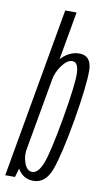

<svg xmlns="http://www.w3.org/2000/svg" viewBox="-119 -828 472 873"><g transform="rotate(10 116.5 -391.0)"><path d="M-29.5 0H15.5L33 -59.5L161.5 -785H109ZM100.5 3Q157 3 182.5 -67.5Q208 -138 236.5 -300.5Q264 -463 263.8 -533.2Q263.5 -603.5 206.5 -603.5Q164.5 -603.5 129 -569.5Q93.5 -535.5 86.5 -491.5L104 -462Q110 -499 133.8 -531.5Q157.5 -564 181.5 -564Q209 -564 210.8 -513Q212.5 -462 184.5 -300Q156 -138 136 -87Q116 -36 88.5 -36Q64 -36 51.8 -69Q39.5 -102 46.5 -139.5L18 -108.5Q9.5 -64.5 33.8 -30.8Q58 3 100.5 3Z"/></g></svg>

Font: Anybody ExtraCondensed Light
Style: Italic
Weight: 300
Width: 2
Italic angle: -10°
Version: Version 1.113;gftools[0.9.25]